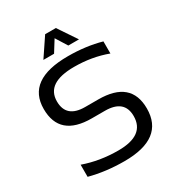

<svg xmlns="http://www.w3.org/2000/svg" viewBox="-207 -1009 1045 1140"><g transform="rotate(-30 315.0 -439.5)"><path d="M73.2 -24.4V-107.4Q183.1 -68.4 310.5 -68.4Q490.7 -68.4 490.7 -200.2Q490.7 -312.5 357.9 -312.5H268.1Q48.8 -312.5 48.8 -502.9Q48.8 -703.1 329.6 -703.1Q451.7 -703.1 556.6 -673.8V-590.8Q451.7 -629.9 329.6 -629.9Q139.2 -629.9 139.2 -502.9Q139.2 -390.6 268.1 -390.6H357.9Q581.1 -390.6 581.1 -200.2Q581.1 4.9 310.5 4.9Q183.1 4.9 73.2 -24.4ZM278.3 -883.8H351.6L437 -756.8H363.8L314.9 -835L266.1 -756.8H192.9Z"/></g></svg>

Font: Voltera
Style: Regular
Weight: 400
Designer: Bernd Montag
Version: Version 1.301